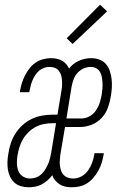

<svg xmlns="http://www.w3.org/2000/svg" viewBox="-20 -784 540 812"><path d="M101 8Q85 8 69 3.5Q53 -1 41.5 -11.5Q30 -22 23 -36Q16 -50 13.5 -66Q11 -82 11.5 -99Q12 -116 15 -132Q18 -154 25 -176Q32 -198 44.5 -218Q57 -238 75 -254.5Q93 -271 114 -281Q135 -291 157.5 -295Q180 -299 202 -299H223L240 -401Q242 -412 242.5 -423.5Q243 -435 242 -446Q241 -457 238 -467Q235 -477 228 -485.5Q221 -494 211 -497.5Q201 -501 189 -501Q178 -501 166.5 -497Q155 -493 145.5 -485Q136 -477 129 -466Q122 -455 117.5 -444.5Q113 -434 110 -422.5Q107 -411 105 -399Q104 -398 104 -396.5Q104 -395 104 -394H64Q64 -396 64.5 -397.5Q65 -399 65 -401Q68 -418 73 -434Q78 -450 86 -465.5Q94 -481 105 -495Q116 -509 130.5 -519Q145 -529 162 -533.5Q179 -538 195 -538Q208 -538 220 -535.5Q232 -533 242 -527.5Q252 -522 259.5 -513.5Q267 -505 272 -494Q289 -516 314 -527Q339 -538 365 -538Q384 -538 400.5 -532Q417 -526 428 -513Q439 -500 444.5 -483.5Q450 -467 452 -449.5Q454 -432 453 -414Q452 -396 449 -378Q445 -353 436.5 -329Q428 -305 410 -285.5Q392 -266 367.5 -256.5Q343 -247 319 -247H255L235 -129Q234 -118 233 -106.5Q232 -95 233.5 -83.5Q235 -72 238.5 -61.5Q242 -51 249.5 -43.5Q257 -36 267.5 -32.5Q278 -29 290 -29Q308 -29 324.5 -38Q341 -47 352 -62.5Q363 -78 369.5 -95.5Q376 -113 379 -131Q379 -132 379 -133.5Q379 -135 379 -136H419Q419 -134 418.5 -132.5Q418 -131 418 -129Q415 -112 410 -95.5Q405 -79 396.5 -63.5Q388 -48 376.5 -34Q365 -20 350 -10Q335 0 318 4Q301 8 284 8Q270 8 257 5.5Q244 3 233 -4Q222 -11 213.5 -21Q205 -31 201 -43Q192 -31 180.5 -21Q169 -11 156 -4Q143 3 129 5.5Q115 8 101 8ZM325 -283Q342 -283 358.5 -292Q375 -301 385.5 -316.5Q396 -332 401.5 -349Q407 -366 410 -383Q412 -395 413 -408Q414 -421 413.5 -433Q413 -445 411 -457Q409 -469 403 -479.5Q397 -490 386.5 -495.5Q376 -501 364 -501Q348 -501 333.5 -494.5Q319 -488 308 -476Q297 -464 291.5 -449Q286 -434 283 -419L261 -283ZM107 -29Q120 -29 132.5 -33.5Q145 -38 155 -47.5Q165 -57 172 -68.5Q179 -80 184 -92Q189 -104 192 -116.5Q195 -129 197 -141L217 -263H202Q184 -263 166 -259.5Q148 -256 131.5 -247.5Q115 -239 101 -225.5Q87 -212 77.5 -196Q68 -180 62.5 -162.5Q57 -145 54 -127Q51 -110 51.5 -93Q52 -76 57.5 -61.5Q63 -47 76.5 -38Q90 -29 107 -29ZM287 -598 262 -622 403 -764 433 -736Z"/></svg>

Font: Iosevka Slab Extralight
Style: Italic
Weight: 200
Italic angle: -9°
Monospace: yes
Designer: Belleve Invis
Foundry: Belleve Invis
Version: Version 11.1.1; ttfautohint (v1.8.3)